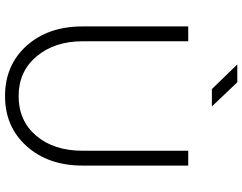

<svg xmlns="http://www.w3.org/2000/svg" viewBox="-120 -818 963 763"><g transform="rotate(90 361.5 -436.5)"><path d="M579 -283V-703H638V-283Q638 -147 561 -61Q484 25 362 25Q239 25 162 -60.5Q85 -146 85 -283V-703H144V-283Q144 -172 204 -100.5Q264 -29 362 -29Q460 -29 519.5 -99Q579 -169 579 -283ZM334 -797 236 -898H307L403 -797Z"/></g></svg>

Font: Metropolitano Light
Style: Regular
Weight: 300
Designer: Fonts by Alex Slobzheninov & Chris M. Simpson / Changes by Cristiano Sobral
Foundry: Fonts by Alex Slobzheninov & Chris M. Simpson / Changes by Cristiano Sobral
Version: Version 1.00;August 30, 2020;FontCreator 13.0.0.2681 64-bit